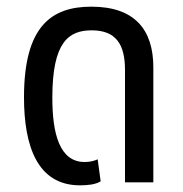

<svg xmlns="http://www.w3.org/2000/svg" viewBox="-20 -547 549 576"><path d="M220 9C241 9 266 7 282 -3L273 -69C262 -64 249 -61 234 -61C159 -61 137 -145 137 -254C137 -421 186 -456 255 -456C328 -456 355 -414 355 -337V0H440V-345C440 -457 385 -527 254 -527C134 -527 52 -468 52 -255C52 -109 92 9 220 9Z"/></svg>

Font: Noto Sans Thai UI Condensed
Style: Regular
Weight: 400
Width: 3
Designer: Monotype Design Team
Foundry: Monotype Imaging Inc.
Version: Version 1.901